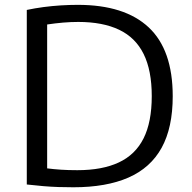

<svg xmlns="http://www.w3.org/2000/svg" viewBox="-20 -767 790 792"><path d="M282.5 5.5Q251.5 5.5 221 4.5Q190.5 3.5 158.5 0.8Q126.5 -2 90.5 -6V-726Q123.5 -733 159.2 -737.8Q195 -742.5 231.2 -744.8Q267.5 -747 301 -747Q494 -747 593.2 -654.2Q692.5 -561.5 692.5 -370Q692.5 -240.5 646.8 -157.5Q601 -74.5 509.8 -34.5Q418.5 5.5 282.5 5.5ZM299 -65Q402 -65 470.2 -97Q538.5 -129 572.2 -196.2Q606 -263.5 606 -370.5Q606 -476.5 572.5 -544.2Q539 -612 471.5 -644.2Q404 -676.5 302.5 -676.5Q272.5 -676.5 240.2 -673.8Q208 -671 174.5 -666V-72.5Q202 -69 231.5 -67Q261 -65 299 -65Z"/></svg>

Font: Encode Sans SC SemiExpanded
Style: Regular
Weight: 400
Width: 6
Designer: Multiple Designers
Foundry: Impallari Type
Version: Version 3.002